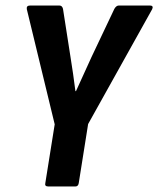

<svg xmlns="http://www.w3.org/2000/svg" viewBox="-20 -675 573 695"><path d="M155 0Q141 0 144 -12L178 -225L77 -642Q75 -655 89 -655H195Q205 -655 208 -643L235 -470Q240 -439 244.5 -408Q249 -377 253 -345H255Q269 -376 283 -406.5Q297 -437 311 -468L394 -643Q401 -655 410 -655H523Q529 -655 531.5 -652Q534 -649 531 -642L299 -226L265 -12Q263 0 253 0Z"/></svg>

Font: Sofia Sans Condensed ExtraBold
Style: Italic
Weight: 800
Italic angle: -9°
Version: Version 4.100